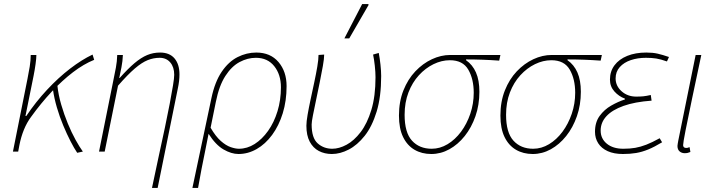

<svg xmlns="http://www.w3.org/2000/svg" viewBox="-20 -750 3548 950"><path d="M44 0 116 -360Q122 -389 127 -420Q132 -451 132 -478H160Q160 -462 156 -433Q152 -404 146 -374L106 -176H110Q157 -246 213 -306Q269 -366 327 -410.5Q385 -455 438 -480L446 -454Q394 -433 341 -392.5Q288 -352 235.5 -296Q183 -240 134 -172Q113 -144 98.5 -108.5Q84 -73 76 -32L70 0ZM362 6Q347 -16 329 -51Q311 -86 293 -129Q275 -172 261.5 -218Q248 -264 242 -307L264 -326Q269 -280 283 -232Q297 -184 315.5 -139Q334 -94 354 -58Q374 -22 390 0Z M732 180Q749 98 765.5 22.5Q782 -53 796 -119Q810 -185 820 -238Q830 -291 836 -327.5Q842 -364 842 -380Q842 -418 822.5 -441Q803 -464 770 -464Q740 -464 711 -452.5Q682 -441 647 -411Q612 -381 564 -326L498 0H470L542 -358Q548 -387 553.5 -416Q559 -445 560 -478H588Q587 -448 581 -417.5Q575 -387 570 -364H572Q613 -410 645.5 -437.5Q678 -465 708 -477.5Q738 -490 772 -490Q819 -490 843.5 -461Q868 -432 868 -382Q868 -366 866 -348.5Q864 -331 859 -308L760 180Z M932 180 1026 -264Q1043 -345 1077 -395Q1111 -445 1155.5 -467.5Q1200 -490 1248 -490Q1318 -490 1358 -443Q1398 -396 1398 -324Q1398 -251 1379 -189.5Q1360 -128 1326.5 -82.5Q1293 -37 1250 -12.5Q1207 12 1160 12Q1125 12 1086 -10.5Q1047 -33 1012 -88Q1002 -36 993.5 5Q985 46 977 87Q969 128 960 180ZM1162 -14Q1203 -14 1240 -37.5Q1277 -61 1306.5 -102.5Q1336 -144 1353 -199.5Q1370 -255 1370 -318Q1370 -381 1337 -422.5Q1304 -464 1246 -464Q1205 -464 1165.5 -443Q1126 -422 1095 -374Q1064 -326 1048 -246L1022 -118Q1047 -75 1072.5 -52.5Q1098 -30 1121.5 -22Q1145 -14 1162 -14Z M1622 12Q1586 12 1557.5 -3Q1529 -18 1512.5 -49Q1496 -80 1496 -128Q1496 -148 1502 -182.5Q1508 -217 1517 -259Q1526 -301 1535 -343Q1544 -385 1550 -420.5Q1556 -456 1556 -478L1584 -480Q1584 -460 1577.5 -423.5Q1571 -387 1562 -342.5Q1553 -298 1544 -255.5Q1535 -213 1528.5 -180Q1522 -147 1522 -134Q1522 -67 1552 -40.5Q1582 -14 1624 -14Q1658 -14 1695 -34Q1732 -54 1764.5 -96.5Q1797 -139 1817.5 -206.5Q1838 -274 1838 -368Q1838 -392 1834.5 -424.5Q1831 -457 1826 -480L1854 -488Q1859 -463 1862.5 -430.5Q1866 -398 1866 -374Q1866 -271 1843.5 -197.5Q1821 -124 1784.5 -78Q1748 -32 1705.5 -10Q1663 12 1622 12ZM1684 -560 1772 -730H1802L1804 -726L1708 -560Z M2114 12Q2067 12 2031 -9Q1995 -30 1974.5 -72Q1954 -114 1954 -178Q1954 -247 1976 -302.5Q1998 -358 2035 -397Q2072 -436 2117 -457Q2162 -478 2208 -478H2456L2450 -450Q2409 -453 2368.5 -454.5Q2328 -456 2286 -456V-452Q2318 -430 2335 -391.5Q2352 -353 2352 -296Q2352 -231 2332.5 -175Q2313 -119 2279.5 -77Q2246 -35 2203.5 -11.5Q2161 12 2114 12ZM2116 -14Q2157 -14 2194.5 -36.5Q2232 -59 2261 -98Q2290 -137 2307 -187Q2324 -237 2324 -291Q2324 -359 2297 -405.5Q2270 -452 2206 -452Q2165 -452 2125 -432.5Q2085 -413 2052.5 -377.5Q2020 -342 2001 -292.5Q1982 -243 1982 -182Q1982 -94 2018.5 -54Q2055 -14 2116 -14Z M2616 12Q2569 12 2533 -9Q2497 -30 2476.5 -72Q2456 -114 2456 -178Q2456 -247 2478 -302.5Q2500 -358 2537 -397Q2574 -436 2619 -457Q2664 -478 2710 -478H2958L2952 -450Q2911 -453 2870.5 -454.5Q2830 -456 2788 -456V-452Q2820 -430 2837 -391.5Q2854 -353 2854 -296Q2854 -231 2834.5 -175Q2815 -119 2781.5 -77Q2748 -35 2705.5 -11.5Q2663 12 2616 12ZM2618 -14Q2659 -14 2696.5 -36.5Q2734 -59 2763 -98Q2792 -137 2809 -187Q2826 -237 2826 -291Q2826 -359 2799 -405.5Q2772 -452 2708 -452Q2667 -452 2627 -432.5Q2587 -413 2554.5 -377.5Q2522 -342 2503 -292.5Q2484 -243 2484 -182Q2484 -94 2520.5 -54Q2557 -14 2618 -14Z M3062 12Q3018 12 2987 -2Q2956 -16 2940 -41Q2924 -66 2924 -98Q2924 -145 2947 -176.5Q2970 -208 3004 -227.5Q3038 -247 3072 -258V-262Q3042 -273 3020 -297.5Q2998 -322 2998 -356Q2998 -397 3020.5 -427Q3043 -457 3083.5 -473.5Q3124 -490 3178 -490Q3210 -490 3234 -484.5Q3258 -479 3290 -468L3280 -446Q3249 -457 3227 -460.5Q3205 -464 3176 -464Q3135 -464 3101 -452.5Q3067 -441 3046.5 -418Q3026 -395 3026 -362Q3026 -325 3055.5 -298.5Q3085 -272 3128 -272Q3148 -272 3163 -273.5Q3178 -275 3200 -280L3204 -252Q3121 -246 3065 -226Q3009 -206 2980.5 -175Q2952 -144 2952 -104Q2952 -64 2982.5 -39Q3013 -14 3064 -14Q3097 -14 3123 -18.5Q3149 -23 3177.5 -34Q3206 -45 3244 -66L3256 -46Q3218 -23 3187.5 -10.5Q3157 2 3127.5 7Q3098 12 3062 12Z M3368 8Q3353 8 3342.5 -1Q3332 -10 3332 -28Q3332 -33 3333.5 -40Q3335 -47 3336 -54L3422 -478H3450Q3425 -360 3404.5 -263Q3384 -166 3372 -104.5Q3360 -43 3360 -32Q3360 -25 3364 -21.5Q3368 -18 3375 -18Q3378 -18 3381.5 -18.5Q3385 -19 3392 -22L3396 2Q3389 5 3382.5 6.5Q3376 8 3368 8Z"/></svg>

Font: Source Sans 3 ExtraLight
Style: Italic
Weight: 250
Italic angle: -11°
Designer: Paul D. Hunt
Foundry: Adobe
Version: Version 3.046;hotconv 1.0.118;makeotfexe 2.5.65603